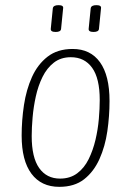

<svg xmlns="http://www.w3.org/2000/svg" viewBox="-20 -719 510 745"><path d="M210 6Q140 6 102 -45Q64 -96 64 -193Q64 -252 73 -311.5Q82 -371 104 -420Q126 -469 164.5 -499Q203 -529 262 -529Q331 -529 368 -477.5Q405 -426 405 -327Q405 -269 396.5 -210Q388 -151 366 -102Q344 -53 306.5 -23.5Q269 6 210 6ZM213 -26Q252 -26 279.5 -46.5Q307 -67 324 -101.5Q341 -136 350.5 -176.5Q360 -217 363.5 -257.5Q367 -298 367 -331Q367 -415 337.5 -456Q308 -497 255 -497Q216 -497 189 -476Q162 -455 145 -420.5Q128 -386 119 -345Q110 -304 106.5 -263.5Q103 -223 103 -191Q103 -108 132 -67Q161 -26 213 -26ZM343 -595Q323 -595 324 -607L332 -687Q334 -699 354 -699Q374 -699 372 -687L364 -607Q363 -595 343 -595ZM196 -595Q176 -595 177 -607L185 -687Q187 -699 207 -699Q227 -699 225 -687L217 -607Q216 -595 196 -595Z"/></svg>

Font: Asap Condensed Condensed Thin
Style: Italic
Weight: 100
Width: 3
Italic angle: -6°
Designer: Pablo Cosgaya
Foundry: Omnibus-Type
Version: Version 3.001; ttfautohint (v1.8.4.7-5d5b)